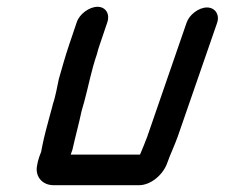

<svg xmlns="http://www.w3.org/2000/svg" viewBox="-20 -519 661 565"><path d="M206 -454 183 -386C172 -353 162 -318 153 -286C149 -268 143 -233 136 -214C134 -205 131 -195 128 -184L120 -154C112 -125 106 -99 101 -72L95 -56C92 -47 90 -38 89 -31C83 -1 103 26 138 26H389C424 26 460 -5 472 -39C481 -65 493 -89 503 -117L619 -452C627 -476 613 -497 589 -497C565 -497 537 -476 529 -452L413 -116C406 -97 399 -81 392 -64H188L193 -78C200 -110 213 -158 220 -192L228 -220C240 -264 249 -313 265 -359C267 -368 270 -377 273 -386L296 -454C304 -478 291 -499 267 -499C243 -499 214 -478 206 -454Z"/></svg>

Font: Electronic
Style: BlkSuIt
Weight: 900
Version: Version 1.011